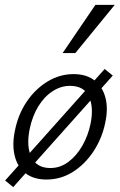

<svg xmlns="http://www.w3.org/2000/svg" viewBox="-20 -726 491 785"><path d="M34 39 1 12 408 -444 441 -417ZM170 8Q117 8 84 -18Q51 -44 40 -89.5Q29 -135 41 -192Q54 -258 89 -310Q124 -362 174 -392.5Q224 -423 281 -423Q333 -423 366 -397.5Q399 -372 411 -327Q423 -282 410 -223Q397 -160 362.5 -107.5Q328 -55 278.5 -23.5Q229 8 170 8ZM186 -39Q226 -39 259.5 -64Q293 -89 316.5 -130Q340 -171 350 -219Q364 -286 344 -330.5Q324 -375 266 -375Q229 -375 195 -353Q161 -331 136.5 -291Q112 -251 101 -197Q87 -126 109 -82.5Q131 -39 186 -39ZM236 -509 370 -706H449L288 -509Z"/></svg>

Font: Ysabeau
Style: Italic
Weight: 400
Italic angle: -12°
Designer: Christian Thalmann (Catharsis Fonts)
Version: Version 2.000;gftools[0.9.27.dev2+g8671c4b]